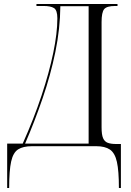

<svg xmlns="http://www.w3.org/2000/svg" viewBox="-20 -734 659 964"><path d="M16 210V-13H94Q150 -138 188.5 -254Q227 -370 247.5 -469Q268 -568 268 -642Q268 -683 251 -693.5Q234 -704 199 -704H163V-714H570V-704H558Q516 -704 503 -688Q490 -672 490 -623V-95Q490 -58 497.5 -40.5Q505 -23 521 -17Q537 -11 563 -11H587V210H577Q577 124 567 79Q557 34 532 17Q507 0 463 0H141Q96 0 71 16Q46 32 36 77Q26 122 26 210ZM106 -13H425V-703H283Q282 -590 258 -473.5Q234 -357 194 -240.5Q154 -124 106 -13Z"/></svg>

Font: Noto Serif Display SemiCondensed Light
Style: Regular
Weight: 300
Width: 4
Designer: Monotype Design Team
Foundry: Monotype Imaging Inc.
Version: Version 2.009